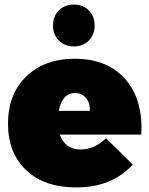

<svg xmlns="http://www.w3.org/2000/svg" viewBox="-20 -812 654 840"><path d="M212 -700Q212 -741 237.5 -766.5Q263 -792 303 -792Q343 -792 368.5 -766.5Q394 -741 394 -700Q394 -660 368.5 -634.5Q343 -609 303 -609Q263 -609 237.5 -634.5Q212 -660 212 -700ZM307 -555Q450 -555 528.5 -465Q607 -375 598 -223H242Q265 -158 333 -158Q392 -158 444 -207L561 -92Q470 8 313 8Q174 8 94.5 -67.5Q15 -143 15 -271Q15 -400 95 -477.5Q175 -555 307 -555ZM373 -327Q375 -361 356.5 -383Q338 -405 309 -405Q252 -405 237 -327Z"/></svg>

Font: MontserratBlack
Style: Regular
Weight: 900
Designer: Julieta Ulanovsky
Foundry: Julieta Ulanovsky
Version: Version 4.000